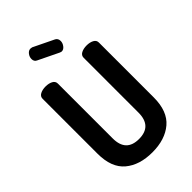

<svg xmlns="http://www.w3.org/2000/svg" viewBox="-282 -1054 1158 1158"><g transform="rotate(-45 297.0 -475.5)"><path d="M407 -223V-691Q407 -711 426 -721Q445 -731 472 -731Q499 -731 518 -721Q537 -711 537 -691V-223Q537 -105 471.5 -49.5Q406 6 297 6Q188 6 122.5 -49Q57 -104 57 -223V-691Q57 -711 76 -721Q95 -731 122 -731Q149 -731 168 -721Q187 -711 187 -691V-223Q187 -108 297 -108Q407 -108 407 -223ZM327 -815 197 -878Q179 -886 179 -908Q179 -926 191 -941.5Q203 -957 219 -957Q222 -957 232 -955L364 -891Q381 -882 381 -860Q381 -843 369 -827Q357 -811 341 -811Q337 -811 327 -815Z"/></g></svg>

Font: Dosis
Style: Bold
Weight: 700
Designer: Edgar Tolentino, Pablo Impallari, Igino Marini
Foundry: Edgar Tolentino, Pablo Impallari, Igino Marini
Version: Version 1.007